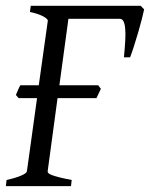

<svg xmlns="http://www.w3.org/2000/svg" viewBox="-20 -635 512 655"><path d="M0 0 2.4 -21Q33.2 -27.8 52 -35.9Q70.8 -43.9 71.8 -50.8L106.4 -300.3H43.5L34.2 -311Q37.6 -318.8 41.3 -327.6Q44.9 -336.4 49.3 -344.2H112.3L143.1 -564Q144 -569.8 128.4 -578.6Q112.8 -587.4 82 -594.2L85 -615.2H460L471.7 -603Q469.2 -590.3 463.6 -568.6Q458 -546.9 450.9 -522.7Q443.8 -498.5 436.5 -475.8Q429.2 -453.1 423.8 -439.5H402.8Q405.8 -470.7 407.2 -495.1Q408.7 -519.5 407.2 -536.4Q405.8 -553.2 401.4 -562Q397 -570.8 388.7 -570.8H213.4L182.6 -344.2H314.9L324.2 -332L309.1 -300.3H176.3L142.6 -50.8Q142.1 -47.4 145.3 -44.2Q148.4 -41 157.5 -37.6Q166.5 -34.2 182.6 -30Q198.7 -25.9 224.6 -21L222.2 0Z"/></svg>

Font: Gentium Plus
Style: Italic
Weight: 400
Italic angle: -8°
Designer: J. Victor Gaultney, Annie Olsen, Iska Routamaa
Foundry: SIL International
Version: Version 1.510